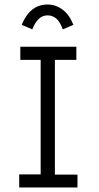

<svg xmlns="http://www.w3.org/2000/svg" viewBox="-20 -830 440 850"><path d="M65 0V-58H160V-565H70V-623H318V-565H223V-57H323V0ZM123 -700 76 -720Q113 -810 190 -810Q227 -810 257 -787.5Q287 -765 305 -720L258 -700Q246 -733 229.5 -747.5Q213 -762 190 -762Q147 -762 123 -700Z"/></svg>

Font: Inconsolata Condensed
Style: Regular
Weight: 400
Width: 3
Monospace: yes
Designer: Raph Levien, Cyreal, Brenton Simpson
Foundry: Raph Levien, Cyreal, Google
Version: Version 3.000; ttfautohint (v1.8.2.53-6de2)